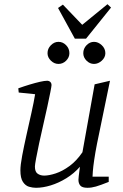

<svg xmlns="http://www.w3.org/2000/svg" viewBox="-20 -886 586 913"><path d="M151 7Q135 7 118 2Q101 -3 89 -21Q77 -39 77 -76Q77 -101 85.5 -146Q94 -191 106 -244.5Q118 -298 129.5 -349.5Q141 -401 147 -438L69 -446L67 -466Q95 -476 121.5 -484Q148 -492 170 -497Q192 -502 204 -502Q213 -502 219 -496.5Q225 -491 225 -481Q225 -476 219.5 -448Q214 -420 205 -378.5Q196 -337 185.5 -291.5Q175 -246 166 -204Q157 -162 151.5 -132Q146 -102 146 -94Q146 -69 159 -60Q172 -51 190 -51Q213 -51 245 -61.5Q277 -72 310.5 -96.5Q344 -121 372 -162L430 -485L503 -502L441 -201Q433 -160 428 -126Q423 -92 421.5 -71Q420 -50 420 -46H497V-21Q457 -5 436 1Q415 7 396 7Q371 7 362 -3.5Q353 -14 353 -31Q353 -35 354.5 -49Q356 -63 358 -77Q360 -91 360 -93Q332 -61 295.5 -38.5Q259 -16 221.5 -4.5Q184 7 151 7ZM427 -582Q407 -582 391.5 -597.5Q376 -613 376 -633Q376 -655 391.5 -671Q407 -687 427 -687Q447 -687 464 -671Q481 -655 481 -633Q481 -613 464 -597.5Q447 -582 427 -582ZM258 -582Q238 -582 222 -597.5Q206 -613 206 -633Q206 -655 222 -671Q238 -687 258 -687Q279 -687 294.5 -671Q310 -655 310 -633Q310 -613 294.5 -597.5Q279 -582 258 -582ZM336 -702 256 -848 279 -864 371 -768 491 -866 508 -850 389 -702Z"/></svg>

Font: Manuale Light
Style: Italic
Weight: 300
Italic angle: -11°
Version: Version 1.002